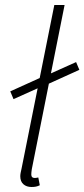

<svg xmlns="http://www.w3.org/2000/svg" viewBox="-20 -739 337 767"><path d="M34 -343 21 -374 149 -432 177 -443 284 -491 297 -460 169 -402 141 -391ZM106 8Q86 8 73.5 -3Q61 -14 61 -35Q61 -41 62.5 -49Q64 -57 66 -65L197 -719H238L107 -63Q106 -56 105.5 -51Q105 -46 105 -42Q105 -28 119 -28Q122 -28 124.5 -28.5Q127 -29 133 -30L139 1Q131 5 123.5 6.5Q116 8 106 8Z"/></svg>

Font: Source Sans 3 ExtraLight Light
Style: Italic
Weight: 300
Italic angle: -11°
Version: Version 3.052;hotconv 1.1.0;makeotfexe 2.6.0